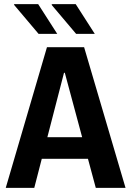

<svg xmlns="http://www.w3.org/2000/svg" viewBox="-20 -916 640 936"><path d="M8 0 209 -686H390L592 0H447L296 -561H292L147 0ZM130 -142V-247H464V-142ZM351 -751 231 -893 235 -896H349L442 -751ZM168 -751 48 -893 50 -896H166L259 -751Z"/></svg>

Font: Chivo Mono Medium SemiBold
Style: Regular
Weight: 600
Monospace: yes
Version: Version 1.008